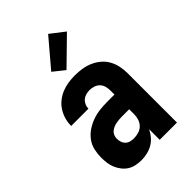

<svg xmlns="http://www.w3.org/2000/svg" viewBox="-230 -860 960 960"><g transform="rotate(-45 250.0 -380.5)"><path d="M184 8Q165 8 145.5 4Q126 0 110 -10Q94 -20 82 -35.5Q70 -51 62.5 -68.5Q55 -86 52.5 -105.5Q50 -125 50 -144Q50 -170 56 -196.5Q62 -223 78 -244.5Q94 -266 116.5 -281Q139 -296 164 -305Q189 -314 216 -317Q243 -320 269 -320H320V-349Q320 -364 316 -378.5Q312 -393 302 -403.5Q292 -414 277.5 -419Q263 -424 248 -424Q235 -424 222 -420.5Q209 -417 199 -408.5Q189 -400 183.5 -387.5Q178 -375 178 -362H56Q56 -386 62.5 -409Q69 -432 82 -452.5Q95 -473 114 -488Q133 -503 155 -512Q177 -521 200.5 -524.5Q224 -528 248 -528Q273 -528 298 -524Q323 -520 346 -510Q369 -500 388.5 -483.5Q408 -467 420 -445Q432 -423 437 -398.5Q442 -374 442 -349V0H320V-75Q311 -56 297 -39.5Q283 -23 265 -12.5Q247 -2 226 3Q205 8 184 8ZM234 -96Q251 -96 268 -101Q285 -106 297 -118Q309 -130 314.5 -146.5Q320 -163 320 -180V-216H269Q258 -216 247.5 -215Q237 -214 226.5 -212Q216 -210 206 -205.5Q196 -201 188 -194Q180 -187 176 -176.5Q172 -166 172 -155Q172 -143 176 -131Q180 -119 189 -110.5Q198 -102 210 -99Q222 -96 234 -96ZM237 -576 177 -624 300 -769 375 -711Z"/></g></svg>

Font: Iosevka Curly Extrabold
Style: Regular
Weight: 800
Monospace: yes
Designer: Belleve Invis
Foundry: Belleve Invis
Version: Version 22.1.2; ttfautohint (v1.8.4)